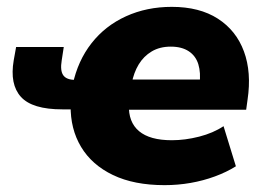

<svg xmlns="http://www.w3.org/2000/svg" viewBox="-20 -529 760 560"><path d="M460 11Q371 11 309.5 -18.5Q248 -48 216.5 -100.5Q185 -153 186 -222L199 -210H162Q74 -210 41 -246.5Q8 -283 20 -353L27 -392H166L160 -353Q155 -323 164.5 -309.5Q174 -296 200 -296H214L192 -282Q207 -352 247 -403Q287 -454 347.5 -481.5Q408 -509 481 -509Q562 -509 615.5 -474.5Q669 -440 691.5 -379Q714 -318 702 -238L698 -209H344L356 -224Q354 -173 385.5 -146.5Q417 -120 481 -120Q520 -120 561 -130.5Q602 -141 632 -161L668 -44Q641 -27 607 -14.5Q573 -2 536 4.5Q499 11 460 11ZM478 -393Q446 -393 422.5 -379Q399 -365 384.5 -341Q370 -317 364 -285L358 -297H575L562 -284Q566 -317 558.5 -341.5Q551 -366 530.5 -379.5Q510 -393 478 -393Z"/></svg>

Font: Nunito Sans 10pt Black
Style: Italic
Weight: 900
Italic angle: -9°
Designer: Vernon Adams
Foundry: Vernon Adams
Version: Version 3.101;gftools[0.9.27]